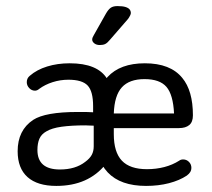

<svg xmlns="http://www.w3.org/2000/svg" viewBox="-20 -601 696 631"><path d="M286 -232Q271 -233 262 -233Q253 -233 247 -233Q241 -233 235 -233Q129 -233 89 -207Q38 -173 38 -104Q38 -48 70.5 -19Q103 10 165 10Q218 10 258.5 -8Q299 -26 327 -61Q338 -75 343.5 -92Q349 -109 349 -129V-226Q349 -278 345.5 -302.5Q342 -327 332 -342Q301 -393 209 -393Q169 -393 135 -382.5Q101 -372 78 -352Q68 -344 68 -331Q68 -320 76 -311.5Q84 -303 95 -303Q102 -303 109 -309Q128 -323 153 -331Q178 -339 205 -339Q250 -339 268 -320Q286 -301 286 -252ZM288 -188V-120Q288 -104 281.5 -92Q275 -80 260 -69Q228 -44 177 -44Q103 -44 103 -108Q103 -130 109.5 -145Q116 -160 132 -169Q150 -180 182.5 -184.5Q215 -189 261 -189Q267 -189 272.5 -188.5Q278 -188 288 -188ZM354 -180H568Q590 -180 602 -190Q614 -200 614 -222Q614 -303 579 -345Q540 -393 456 -393Q375 -393 333.5 -348Q292 -303 292 -215V-168Q292 -79 334 -34.5Q376 10 460 10Q501 10 535.5 1Q570 -8 594 -24Q602 -30 605.5 -36Q609 -42 609 -49Q609 -61 601 -69Q593 -77 582 -77Q574 -77 569 -73Q547 -59 520 -52Q493 -45 463 -45Q407 -45 380.5 -73Q354 -101 354 -160ZM552 -228H354Q356 -287 380.5 -314Q405 -341 455 -341Q505 -341 527 -315.5Q549 -290 552 -228ZM410 -558Q410 -565 406 -570Q402 -575 392.5 -578Q383 -581 366 -581Q352 -581 344 -575.5Q336 -570 328 -556L288 -485Q283 -477 283 -471Q283 -464 290 -458.5Q297 -453 308 -453Q319 -453 326 -456.5Q333 -460 342 -471L401 -539Q410 -552 410 -558Z"/></svg>

Font: Beiruti
Style: Regular
Weight: 400
Designer: Arlette Boutros
Foundry: Boutros
Version: Version 1.41